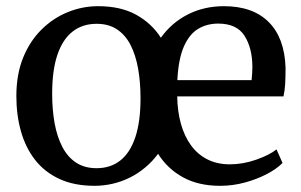

<svg xmlns="http://www.w3.org/2000/svg" viewBox="-20 -590 975 621"><path d="M286.1 11Q220.5 11 172.6 -11Q124.7 -33.1 93.8 -72.5Q62.9 -111.9 47.9 -164.8Q32.9 -217.7 32.9 -279.3Q32.9 -349.6 54.9 -403.7Q77 -457.8 114.7 -494.8Q152.4 -531.9 199.6 -550.9Q246.8 -570 297.3 -570Q370.3 -570 420.4 -542.3Q470.5 -514.6 500.3 -467.9Q534.8 -516.4 587.4 -543.2Q640 -570 704.3 -570Q797.8 -570 849.2 -518.6Q900.6 -467.1 903.6 -370.6Q903.6 -340.5 902.3 -318Q900.9 -295.5 896.9 -278.2H553.2Q553.9 -230 565.1 -189.7Q576.3 -149.4 597.7 -120Q619.1 -90.6 650.6 -74.6Q682.2 -58.5 723.5 -58.5Q765.6 -58.5 808.6 -73.5Q851.5 -88.5 874.3 -106.8L893.8 -63Q875.9 -44.4 844 -27.5Q812.1 -10.7 772.6 0.2Q733.1 11 692 11Q621.8 11 571.8 -16.6Q521.7 -44.1 491.3 -92.5Q472.6 -67.3 449.2 -47.9Q425.9 -28.4 399.5 -15.4Q373 -2.3 344.2 4.3Q315.4 11 286.1 11ZM148.7 -287Q148.7 -235 156.7 -191Q164.8 -147 181.9 -114.4Q198.9 -81.8 226.3 -63.9Q253.7 -46 292.4 -46Q337.6 -46 369.2 -71Q400.9 -96 417.7 -146.3Q434.5 -196.6 434.5 -272Q434.5 -323.5 426.8 -367.5Q419 -411.5 402.4 -444.2Q385.7 -476.8 358.6 -494.9Q331.5 -513 292.4 -513Q247 -513 214.9 -488Q182.7 -463 165.7 -412.9Q148.7 -362.9 148.7 -287ZM553.6 -330.9H793.8Q795 -341.4 795.7 -355Q796.3 -368.6 796.3 -374.1Q796 -434.9 770.8 -474.3Q745.7 -513.7 685.7 -513.7Q649.9 -513.7 621.4 -497Q593 -480.3 575.1 -440.4Q557.2 -400.5 553.6 -330.9Z"/></svg>

Font: Merriweather Light
Style: Regular
Weight: 300
Designer: Eben Sorkin
Foundry: Eben Sorkin
Version: Version 2.100